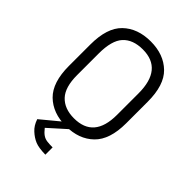

<svg xmlns="http://www.w3.org/2000/svg" viewBox="-261 -809 1131 1131"><g transform="rotate(45 304.5 -243.5)"><path d="M130.9 -55.7Q66.4 -119.1 66.4 -255.9V-434.6Q66.4 -573.2 130.9 -635.7Q196.3 -699.2 305.7 -699.2Q414.1 -699.2 479.5 -635.7Q543.9 -573.2 543.9 -434.6V-255.9Q543.9 -119.1 478.5 -55.7Q413.1 7.8 304.7 7.8Q196.3 7.8 130.9 -55.7ZM470.7 -252V-431.6Q470.7 -632.8 305.7 -632.8Q223.6 -632.8 180.7 -585.9Q138.7 -540 138.7 -431.6V-252Q138.7 -151.4 181.6 -105.5Q225.6 -58.6 305.7 -58.6Q470.7 -58.6 470.7 -252ZM274.4 0H337.9L223.6 102.5Q241.2 125 256.8 135.7Q272.5 146.5 291.5 148.9Q310.5 151.4 337.9 151.4V211.9Q281.2 210.9 252 198.7Q222.7 186.5 196.3 162.1Q169.9 138.7 156.2 97.7Z"/></g></svg>

Font: DINish
Style: Regular
Weight: 400
Designer: Bert Driehuis
Foundry: Playbeing
Version: Version 3.008; git-95204e4c-release